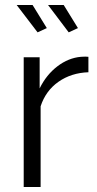

<svg xmlns="http://www.w3.org/2000/svg" viewBox="-20 -751 391 771"><path d="M46.9 -731H110.8L168 -638.2L130.9 -621.1ZM172.9 -731H235.8L293 -638.2L255.9 -621.1ZM335 -460.9Q266.1 -458.5 214.8 -422.6Q163.6 -386.7 143.1 -324.2V0H75.2V-521H139.2V-396Q166 -450.7 210.4 -484.6Q254.9 -518.6 305.2 -522.9Q324.7 -524.4 335 -522.9Z"/></svg>

Font: Rawline
Style: Regular
Weight: 400
Designer: Matt McInerney, Pablo Impallari, Rodrigo Fuenzalida
Foundry: Matt McInerney, Pablo Impallari, Rodrigo Fuenzalida
Version: Version 4.020;PS 004.020;hotconv 1.0.88;makeotf.lib2.5.64775